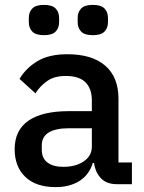

<svg xmlns="http://www.w3.org/2000/svg" viewBox="-20 -754 589 786"><path d="M459 0Q416 0 393 -24.5Q370 -49 365 -87H360Q345 -38 305 -13Q265 12 208 12Q127 12 83.5 -30Q40 -72 40 -143Q40 -221 96.5 -260Q153 -299 262 -299H356V-343Q356 -391 330 -417Q304 -443 249 -443Q203 -443 174 -423Q145 -403 125 -372L60 -431Q86 -475 133 -503.5Q180 -532 256 -532Q357 -532 411 -485Q465 -438 465 -350V-89H520V0ZM239 -71Q290 -71 323 -93.5Q356 -116 356 -154V-229H264Q151 -229 151 -159V-141Q151 -106 174.5 -88.5Q198 -71 239 -71ZM160 -610Q126 -610 112 -625Q98 -640 98 -663V-681Q98 -704 112 -719Q126 -734 160 -734Q194 -734 208 -719Q222 -704 222 -681V-663Q222 -640 208 -625Q194 -610 160 -610ZM360 -610Q326 -610 312 -625Q298 -640 298 -663V-681Q298 -704 312 -719Q326 -734 360 -734Q394 -734 408 -719Q422 -704 422 -681V-663Q422 -640 408 -625Q394 -610 360 -610Z"/></svg>

Font: IBM Plex Sans Thai Looped Medium
Style: Regular
Weight: 500
Designer: Mike Abbink, Paul van der Laan, Pieter van Rosmalen, Ben Mitchell, Mark Frömberg
Foundry: Bold Monday
Version: Version 1.1